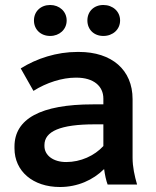

<svg xmlns="http://www.w3.org/2000/svg" viewBox="-20 -739 626 769"><path d="M394 -595C432 -595 461 -621 461 -657C461 -693 432 -719 394 -719C356 -719 330 -693 330 -657C330 -621 356 -595 394 -595ZM181 -595C218 -595 247 -621 247 -657C247 -693 218 -719 181 -719C143 -719 116 -693 116 -657C116 -621 143 -595 181 -595ZM220 10C291 10 353 -18 397 -62C400 -39 405 -16 411 0H529C519 -34 511 -71 511 -107V-342C511 -459 428 -531 296 -531H290C207 -531 127 -505 63 -465L114 -375C166 -408 229 -428 283 -428H286C355 -428 394 -394 394 -344V-321H352C143 -321 38 -263 38 -152V-145C38 -53 112 10 220 10ZM245 -90C193 -90 158 -117 158 -154V-158C158 -213 222 -241 359 -241H394V-154C358 -115 303 -90 245 -90Z"/></svg>

Font: Fixel Display SemiBold
Style: Regular
Weight: 600
Designer: AlfaBravo + MacPaw
Foundry: Kyrylo Tkachov, Marchela Mozhyna, Serhii Makarenko, Maria Weinstein, Zakhar Kryvoshyya
Version: Version 1.211